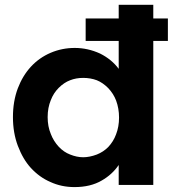

<svg xmlns="http://www.w3.org/2000/svg" viewBox="-20 -760 724 789"><path d="M33.2 -278.8Q33.2 -343.8 53.2 -397Q72.8 -448.7 106.9 -485.8Q141.1 -522.9 188 -543Q234.9 -563 287.1 -563Q340.8 -563 391.1 -540Q439 -516.1 467.8 -477.1V-591.8H332V-684.1H467.8V-740.2H609.9V-684.1H669.9V-591.8H609.9V0H467.8V-82Q440.9 -42.5 397.9 -18.1Q352.1 8.8 286.1 8.8Q232.4 8.8 187 -12.2Q142.6 -31.2 106.9 -69.8Q74.2 -105.5 53.2 -161.1Q33.2 -214.4 33.2 -278.8ZM175.8 -278.8Q175.8 -240.2 189 -209Q199.7 -180.7 221.2 -157.2Q242.2 -134.8 268.1 -125Q295.9 -113.8 321.8 -113.8Q348.1 -113.8 377.9 -125Q404.8 -135.7 424.8 -155.8Q446.3 -178.7 457 -208Q469.2 -239.3 469.2 -276.9Q469.2 -314.5 457 -347.2Q446.3 -375 424.8 -397.9Q402.3 -420.4 377.9 -430.2Q352.1 -439.9 321.8 -439.9Q292.5 -439.9 268.1 -430.2Q243.2 -420.9 221.2 -398.9Q200.2 -377.9 189 -349.1Q175.8 -317.4 175.8 -278.8Z"/></svg>

Font: PoppinsZ SemiBold
Style: Regular
Weight: 600
Designer: Ninad Kale (Devanagari), Jonny Pinhorn (Latin)
Foundry: Indian Type Foundry
Version: Version 3.002;FEAKit 1.0